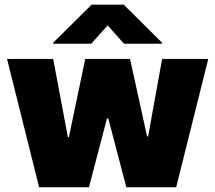

<svg xmlns="http://www.w3.org/2000/svg" viewBox="-20 -796 915 816"><path d="M728.7 0H517L440.3 -292.6H434.7L358 0H146.3L9.9 -545.5H206L268.5 -213.1H272.7L342.3 -545.5H532.7L605.1 -215.9H609.4L669 -545.5H865.1ZM669 -610.1H507.1L437.5 -688.2L367.9 -610.1H206V-614.3L369.3 -776.3H505.7L669 -614.3Z"/></svg>

Font: Linik Sans Black
Style: Regular
Weight: 900
Designer: Fonts by Rasmus Andersson / Changes by Cristiano Sobral with parts from Marc Monis
Foundry: rsms
Version: Version 3.020; ttfautohint (v1.6)